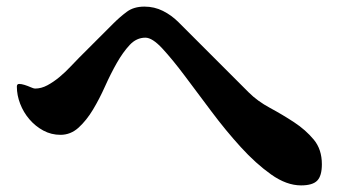

<svg xmlns="http://www.w3.org/2000/svg" viewBox="-20 -627 1040 581"><path d="M31 -365Q31 -373 38 -373Q45 -373 54.5 -370Q64 -367 73 -363Q82 -359 86 -359Q105 -359 123.5 -369Q142 -379 159.5 -393.5Q177 -408 192.5 -424.5Q208 -441 220 -453L322 -555Q343 -576 364 -591.5Q385 -607 417 -607Q447 -607 473 -594Q499 -581 520 -560L733 -347Q759 -321 797 -300.5Q835 -280 870 -257Q905 -234 929.5 -204.5Q954 -175 954 -130Q954 -95 940 -80.5Q926 -66 891 -66Q847 -66 800.5 -99Q754 -132 708.5 -182Q663 -232 620 -289.5Q577 -347 539.5 -397Q502 -447 471.5 -480Q441 -513 420 -513Q393 -513 372.5 -491Q352 -469 333.5 -436.5Q315 -404 298 -366Q281 -328 261.5 -295.5Q242 -263 218 -241Q194 -219 163 -219Q135 -219 111 -232Q87 -245 69 -266Q51 -287 41 -313Q31 -339 31 -365Z"/></svg>

Font: SoukouMincho
Style: Regular
Weight: 400
Designer: Dr. Ken Lunde (project architect, glyph set definition & overall production); Masataka HATTORI  (production & ideograph 
Foundry: Adobe Systems Incorporated
Version: Version 1.00